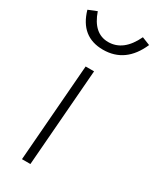

<svg xmlns="http://www.w3.org/2000/svg" viewBox="-198 -773 679 829"><g transform="rotate(30 141.5 -358.5)"><path d="M108 0H66L104 -484H146ZM-12 -700 30 -717Q62 -624 135 -624Q211 -624 255 -717L295 -701Q244 -584 132 -584Q21 -584 -12 -700Z"/></g></svg>

Font: Iunito ExtraLight
Style: Italic
Weight: 200
Italic angle: -4.541°
Designer: Vernon Adams
Foundry: Vernon Adams
Version: Version 2.001;November 30, 2019;FontCreator 12.0.0.2547 64-b